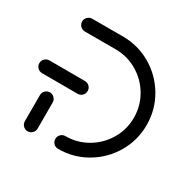

<svg xmlns="http://www.w3.org/2000/svg" viewBox="-122 -643 770 767"><g transform="rotate(30 263.0 -259.5)"><path d="M95.6 -179.3Q107.4 -179.3 116.1 -170.6Q124.8 -161.9 124.8 -149.6V-29.6Q124.8 -17.4 116.1 -8.7Q107.4 0 95.6 0Q83.3 0 74.6 -8.7Q65.9 -17.4 65.9 -29.6V-149.6Q65.9 -161.9 74.6 -170.6Q83.3 -179.3 95.6 -179.3ZM223 -259.3Q223 -247 214.3 -238.3Q205.6 -229.6 193.3 -229.6L29.6 -230Q17.4 -230 8.7 -238.5Q0 -247 0 -259.3Q0 -271.5 8.7 -280.2Q17.4 -288.9 29.6 -288.9L193.3 -288.5Q205.6 -288.5 214.3 -280Q223 -271.5 223 -259.3ZM206.7 -29.6Q206.7 -41.5 215.2 -50.2Q223.7 -58.9 235.9 -58.9Q290.4 -58.9 336.3 -85.9Q382.2 -113 409.3 -158.9Q436.3 -204.8 436.3 -259.3Q436.3 -313.7 409.3 -359.6Q382.2 -405.6 336.3 -432.6Q290.4 -459.6 235.9 -459.6H94.4Q82.2 -459.6 73.5 -468.3Q64.8 -477 64.8 -489.3Q64.8 -501.1 73.5 -509.8Q82.2 -518.5 94.4 -518.5H235.9Q306.3 -518.5 365.7 -483.7Q425.2 -448.9 460.2 -389.3Q495.2 -329.6 495.2 -259.3Q495.2 -188.9 460.2 -129.3Q425.2 -69.6 365.7 -34.8Q306.3 0 235.9 0Q223.7 0 215.2 -8.7Q206.7 -17.4 206.7 -29.6Z"/></g></svg>

Font: 26F Galaxy Sans Medium
Style: Regular
Weight: 500
Designer: C₂₉H₂₅N₃O₅
Version: Version 1.100